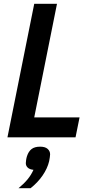

<svg xmlns="http://www.w3.org/2000/svg" viewBox="-20 -718 487 1004"><path d="M19 0 159 -698H278L159 -104H396L375 0ZM190 49Q216 49 229 60.5Q242 72 242 89Q242 94 240.5 104.5Q239 115 237 125Q228 163 202.5 200Q177 237 140 266H77Q105 243 124 220Q143 197 155 170Q135 168 125 158.5Q115 149 115 135Q115 130 116.5 119Q118 108 121 99Q129 74 145 61.5Q161 49 190 49Z"/></svg>

Font: IBM Plex Sans Cond SmBld
Style: Italic
Weight: 600
Width: 3
Italic angle: -11°
Designer: Mike Abbink, Paul van der Laan, Pieter van Rosmalen
Foundry: Bold Monday
Version: Version 1.3